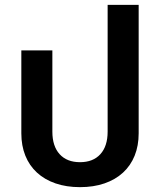

<svg xmlns="http://www.w3.org/2000/svg" viewBox="-20 -760 660 792"><path d="M310 12Q254 12 209 -3.5Q164 -19 132.5 -48Q101 -77 84.5 -118Q68 -159 68 -210V-552H196V-217Q196 -157 226 -124Q256 -91 310 -91Q364 -91 394 -124Q424 -157 424 -217V-740H552V-210Q552 -159 535.5 -118Q519 -77 487.5 -48Q456 -19 411 -3.5Q366 12 310 12Z"/></svg>

Font: IBM Plex Sans Thai SemiBold
Style: Regular
Weight: 600
Designer: Mike Abbink, Paul van der Laan, Pieter van Rosmalen, Ben Mitchell, Mark Frömberg
Foundry: Bold Monday
Version: Version 1.1